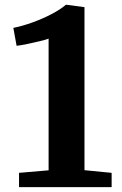

<svg xmlns="http://www.w3.org/2000/svg" viewBox="-20 -772 504 792"><path d="M180.5 -69.5V-612.5Q168.5 -608 143.5 -602Q118.5 -596 92 -590.5Q65.5 -585 48.5 -583L35 -657Q72.5 -664.5 114 -679.5Q155.5 -694.5 192 -713.5Q228.5 -732.5 252 -752.5H253L328.5 -742.5V-70L440.5 -59V0H58.5V-59Z"/></svg>

Font: Merriweather Light 18pt
Style: Bold
Weight: 700
Version: Version 2.100